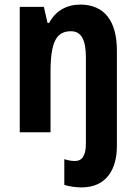

<svg xmlns="http://www.w3.org/2000/svg" viewBox="-20 -576 593 836"><path d="M335 240C444 240 489 160 489 60V-356C489 -486 433 -556 330 -556C270 -556 222 -529 194 -476H187L171 -546H66V0H200V-262C200 -395 226 -440 289 -440C335 -440 354 -401 354 -326V49C354 103 337 125 306 125C290 125 276 122 260 117V229C282 236 310 240 335 240Z"/></svg>

Font: Noto Sans Sinhala Condensed
Style: Bold
Weight: 700
Width: 3
Designer: Jelle Bosma - Monotype Design Team
Foundry: Monotype Imaging Inc.
Version: Version 2.006